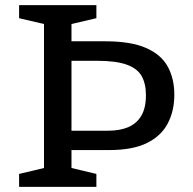

<svg xmlns="http://www.w3.org/2000/svg" viewBox="-20 -724 747 744"><path d="M545.5 -354.5Q545.5 -399.5 529 -429Q512.5 -458.5 471 -473.5Q429.5 -488.5 354 -488.5H203L203.5 -564H387.5Q487 -564 545.8 -538.2Q604.5 -512.5 630 -466Q655.5 -419.5 655.5 -356.5Q655.5 -294.5 630.2 -246Q605 -197.5 549.8 -170Q494.5 -142.5 403 -142.5H203.5L203 -217.5H399Q445.5 -217.5 478 -231.8Q510.5 -246 528 -276.2Q545.5 -306.5 545.5 -354.5ZM353.5 -50V0H54V-50L150.5 -73V-631L54 -653.5V-704H353.5V-653.5L257 -631V-73Z"/></svg>

Font: Newsreader 7pt
Style: Regular
Weight: 400
Designer: Hugues Gentile
Foundry: Production Type
Version: Version 1.003